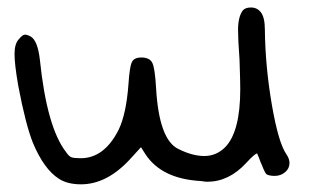

<svg xmlns="http://www.w3.org/2000/svg" viewBox="-20 -474 854 510"><path d="M625 -446.3Q631.8 -454.1 646.5 -454.1Q663.1 -454.1 672.9 -441.4Q683.6 -427.7 683.6 -394.5Q684.6 -297.9 702.1 -195.8Q719.7 -93.8 741.2 -63.5Q749 -51.8 749 -41Q749 -26.4 737.3 -16.6Q725.6 -6.8 710 -6.8H706.1Q692.4 -7.8 688 -11.2Q683.6 -14.6 675.8 -35.2Q672.9 -41 669.9 -49.3Q667 -57.6 665 -61.5L663.1 -66.4Q657.2 -66.4 633.8 -41Q587.9 8.8 530.3 8.8Q526.4 8.8 520.5 7.8Q514.6 6.8 512.7 6.8Q409.2 1 366.2 -64.5L354.5 -83L323.2 -48.8Q262.7 15.6 195.3 15.6Q159.2 15.6 136.7 1Q96.7 -24.4 67.4 -94.7Q47.9 -143.6 28.3 -247.1Q18.6 -303.7 18.6 -330.1Q18.6 -358.4 30.3 -370.1Q39.1 -380.9 44.9 -381.8Q50.8 -382.8 61.5 -377Q80.1 -366.2 85.9 -315.4Q104.5 -135.7 155.3 -70.3Q163.1 -58.6 169.9 -56.2Q176.8 -53.7 194.3 -53.7Q256.8 -53.7 294.9 -128.9Q315.4 -170.9 321.3 -251Q324.2 -295.9 330.1 -308.6Q335.9 -321.3 355.5 -321.3Q377.9 -321.3 384.8 -306.6Q391.6 -292 394.5 -241.2Q402.3 -102.5 454.1 -78.1Q491.2 -59.6 522.5 -59.6Q554.7 -59.6 578.1 -83Q618.2 -124 618.2 -237.3Q618.2 -257.8 616.2 -316.4Q612.3 -369.1 612.3 -393.6Q612.3 -429.7 625 -446.3Z"/></svg>

Font: Schoolbell
Style: Regular
Weight: 400
Designer: Font Diner, Inc
Foundry: Font Diner, Inc
Version: Version 1.001